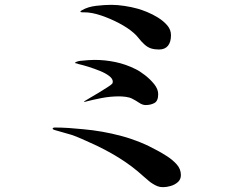

<svg xmlns="http://www.w3.org/2000/svg" viewBox="-20 -748 1040 795"><path d="M729 -23Q729 -5 716.5 6Q704 17 687 22Q670 27 655 27Q642 27 632 23Q622 19 611 12Q601 6 592.5 -2Q584 -10 575 -17Q527 -61 471 -95.5Q415 -130 356 -156Q336 -165 316 -174Q296 -183 275 -190Q258 -195 240 -200Q222 -205 205 -210Q204 -211 201 -212Q198 -213 198 -215Q198 -218 201 -219Q204 -220 206 -220Q235 -220 265 -218Q295 -216 324 -213Q404 -206 482.5 -185Q561 -164 631 -125Q650 -115 672.5 -100.5Q695 -86 712 -67Q729 -48 729 -23ZM635 -358Q635 -330 619.5 -321.5Q604 -313 583 -313Q570 -313 556 -322.5Q542 -332 528 -339Q517 -345 501 -347Q485 -349 473 -349Q437 -349 400.5 -342Q364 -335 330 -326L328 -328Q337 -334 355.5 -344.5Q374 -355 393.5 -367Q413 -379 427.5 -388.5Q442 -398 445 -402Q447 -406 447 -410Q447 -422 432 -433.5Q417 -445 393.5 -454.5Q370 -464 346 -471.5Q322 -479 304 -483Q300 -485 296.5 -485.5Q293 -486 290 -487Q293 -493 312 -496Q328 -498 346 -499Q364 -500 371 -500Q415 -500 458 -491Q501 -482 541 -462Q558 -454 580 -437Q602 -420 618.5 -399.5Q635 -379 635 -358ZM688 -602Q688 -574 675.5 -558.5Q663 -543 638 -543Q620 -543 605.5 -547.5Q591 -552 577 -565Q565 -576 555 -589Q545 -602 532 -613Q509 -633 473 -652Q437 -671 398.5 -684Q360 -697 329 -697Q328 -697 320.5 -697Q313 -697 313 -700Q313 -702 316 -703.5Q319 -705 320 -706Q344 -720 379 -724Q414 -728 441 -728Q466 -728 495.5 -723.5Q525 -719 550 -712Q565 -708 588.5 -698.5Q612 -689 634.5 -675Q657 -661 672.5 -643Q688 -625 688 -602Z"/></svg>

Font: Kaisei Tokumin Medium
Style: Regular
Weight: 500
Designer: Font-Kai, 金井和夫
Foundry: KAZUO KANAI
Version: Version 5.003